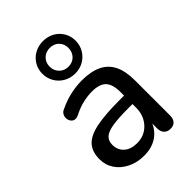

<svg xmlns="http://www.w3.org/2000/svg" viewBox="-230 -886 997 997"><g transform="rotate(-45 268.5 -387.5)"><path d="M227 9Q176 9 135.5 -11Q95 -31 72 -65Q49 -99 49 -142Q49 -196 76.5 -227.5Q104 -259 167.5 -272.5Q231 -286 339 -286H386V-224H340Q268 -224 226 -217Q184 -210 166.5 -193.5Q149 -177 149 -148Q149 -110 175 -86.5Q201 -63 247 -63Q284 -63 312 -80.5Q340 -98 356.5 -128Q373 -158 373 -197V-312Q373 -369 349 -394Q325 -419 270 -419Q238 -419 203.5 -411Q169 -403 132 -384Q115 -376 103 -379Q91 -382 84 -392.5Q77 -403 76.5 -415.5Q76 -428 82.5 -440Q89 -452 105 -458Q149 -479 192 -488Q235 -497 273 -497Q340 -497 383.5 -476Q427 -455 448 -412Q469 -369 469 -301V-44Q469 -20 457 -6.5Q445 7 422 7Q400 7 387 -6.5Q374 -20 374 -44V-109H383Q375 -72 353.5 -45.5Q332 -19 300 -5Q268 9 227 9ZM275 -546Q241 -546 213 -562Q185 -578 169 -605.5Q153 -633 153 -666Q153 -699 169 -726Q185 -753 213 -768.5Q241 -784 275 -784Q310 -784 337.5 -768.5Q365 -753 381 -726Q397 -699 397 -666Q397 -633 381 -605.5Q365 -578 337.5 -562Q310 -546 275 -546ZM275 -596Q306 -596 325 -616Q344 -636 344 -666Q344 -695 325 -714.5Q306 -734 275 -734Q245 -734 225.5 -714.5Q206 -695 206 -666Q206 -636 225.5 -616Q245 -596 275 -596Z"/></g></svg>

Font: Nunito ExtraLight SemiBold
Style: Regular
Weight: 600
Version: Version 3.602